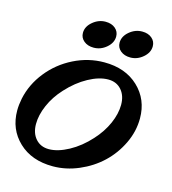

<svg xmlns="http://www.w3.org/2000/svg" viewBox="-101 -745 745 832"><g transform="rotate(15 271.0 -329.5)"><path d="M5.9 -246.1Q20 -313 64.7 -369.1Q109.4 -425.3 174.8 -458Q240.2 -490.7 311.5 -490.7Q406.7 -490.7 464.8 -435.5Q522.9 -380.4 522.9 -295.4Q522.9 -237.3 496.6 -182.4Q470.2 -127.4 427.2 -86.9Q384.3 -46.4 327.1 -22Q270 2.4 210.9 2.4Q115.7 2.4 57.9 -52.5Q0 -107.4 0 -191.9Q0 -216.8 5.9 -246.1ZM168.9 -325.2Q132.8 -286.1 113.3 -241.2Q93.8 -196.3 93.8 -156.2Q93.8 -115.2 116 -90.1Q138.2 -64.9 175.3 -64.9Q215.3 -64.9 263.7 -91.1Q312 -117.2 354 -163.6L353.5 -163.1Q389.6 -202.6 409.2 -247.1Q428.7 -291.5 428.7 -331.5Q428.7 -372.6 406.5 -397.9Q384.3 -423.3 347.2 -423.3Q306.6 -423.3 258.8 -397.2Q210.9 -371.1 168.9 -325.2ZM271 -662.1Q298.3 -662.1 314.9 -647.9Q331.5 -633.8 331.5 -611.8Q331.5 -583.5 306.2 -561.8Q280.8 -540 249 -540Q222.2 -540 205.1 -554.2Q188 -568.4 188 -590.3Q188 -618.7 213.9 -640.4Q239.7 -662.1 271 -662.1ZM435.5 -662.1Q462.4 -662.1 479 -647.9Q495.6 -633.8 495.6 -611.8Q495.6 -583.5 470.2 -561.8Q444.8 -540 413.6 -540Q386.7 -540 369.6 -554.2Q352.5 -568.4 352.5 -590.3Q352.5 -618.7 378.2 -640.4Q403.8 -662.1 435.5 -662.1Z"/></g></svg>

Font: Flanker
Style: Bold Italic
Weight: 700
Italic angle: -12°
Designer: Flanker
Version: Version 2.000